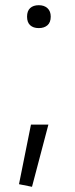

<svg xmlns="http://www.w3.org/2000/svg" viewBox="-20 -563 288 738"><path d="M53 145 99 -84H166L103 155ZM129 -455Q108 -455 96 -466Q84 -477 84 -499Q84 -521 96 -532Q108 -543 129 -543Q150 -543 162.5 -531.5Q175 -520 175 -499Q175 -477 162.5 -466Q150 -455 129 -455Z"/></svg>

Font: Encode Sans Narrow
Style: Light
Weight: 300
Designer: Pablo Impallari, Andres Torresi
Foundry: Pablo Impallari, Andres Torresi
Version: Version 1.000; ttfautohint (v1.00) -l 8 -r 50 -G 200 -x 14 -